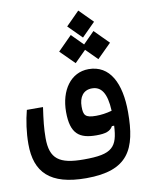

<svg xmlns="http://www.w3.org/2000/svg" viewBox="-95 -733 777 1017"><g transform="rotate(-10 293.0 -225.0)"><path d="M286.1 216.3C512.2 216.3 564 108.9 564 -90.3C564 -245.6 511.7 -350.6 397 -350.6C300.8 -350.6 240.7 -263.2 240.7 -147.9C240.7 -29.3 287.1 2 378.4 2C428.2 2 453.1 -6.8 466.8 -31.7L479 -32.2C476.1 24.9 467.3 61.5 441.4 84C414.1 108.4 367.7 116.2 289.6 116.2C158.2 116.2 109.9 81.5 109.9 -30.3C109.9 -81.1 115.2 -127 125 -194.8H38.1C23.9 -140.6 14.6 -76.7 14.6 -14.6C14.6 137.2 91.3 216.3 286.1 216.3ZM458 -393.6 533.7 -468.8 458 -544.9 397 -483.4 335.9 -544.9 260.3 -468.8 335.9 -393.6 397 -454.6ZM479.5 -112.3C450.2 -104 420.9 -100.1 394.5 -100.1C335.9 -100.1 326.7 -114.7 326.7 -161.1C326.7 -212.4 350.6 -247.1 397 -247.1C446.3 -247.1 475.1 -209 479.5 -112.3ZM397.5 -520.5 469.7 -592.8 397.5 -665.5 325.2 -592.8Z"/></g></svg>

Font: CaskaydiaCove Nerd Font
Style: Regular
Weight: 400
Designer: Aaron Bell
Foundry: Saja Typeworks
Version: Version 2111.1;Nerd Fonts 2.3.3